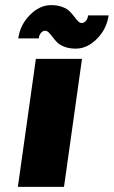

<svg xmlns="http://www.w3.org/2000/svg" viewBox="-20 -730 444 750"><path d="M230 0H49.8L120.1 -500H300.3ZM51.3 -580.1Q58.6 -632.8 96.7 -671.4Q134.8 -710 179.7 -710Q204.6 -710 223.4 -702.9Q242.2 -695.8 252.4 -685.3Q262.7 -674.8 270.3 -664.6Q277.8 -654.3 284.9 -647.2Q292 -640.1 299.8 -640.1Q307.6 -640.1 314.9 -647.9Q322.3 -655.8 324.2 -669.9H404.3Q397 -617.2 358.9 -578.6Q320.8 -540 275.9 -540Q251 -540 232.2 -547.1Q213.4 -554.2 203.1 -564.7Q192.9 -575.2 185.3 -585.4Q177.7 -595.7 170.7 -602.8Q163.6 -609.9 155.8 -609.9Q147.9 -609.9 140.6 -602.1Q133.3 -594.2 131.3 -580.1Z"/></svg>

Font: Fivo Sans Heavy
Style: Regular
Weight: 900
Designer: Alexander Slobzheninov
Foundry: Alexander Slobzheninov
Version: 1.0